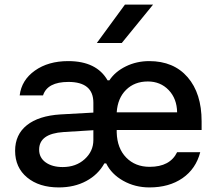

<svg xmlns="http://www.w3.org/2000/svg" viewBox="-20 -809 952 839"><path d="M633 10Q570 10 518.5 -19Q467 -48 444 -95H436Q409 -46 357 -18Q305 10 237 10Q151 10 98.5 -33.5Q46 -77 46 -150Q46 -221 97.5 -262Q149 -303 244 -309L388 -317V-360Q388 -451 279 -451Q187 -451 168 -392H66Q74 -459 132.5 -500.5Q191 -542 278 -542Q402 -542 450 -458H458Q483 -496 530 -519Q577 -542 632 -542Q739 -542 800 -471.5Q861 -401 861 -279V-241H490V-230Q492 -161 531.5 -120.5Q571 -80 634 -80Q723 -80 754 -144H855Q836 -71 777.5 -30.5Q719 10 633 10ZM626 -453Q568 -453 531 -416.5Q494 -380 490 -318H754Q753 -378 717 -415.5Q681 -453 626 -453ZM254 -79Q312 -79 350 -113.5Q388 -148 388 -197V-240L258 -232Q151 -225 151 -155Q151 -120 179.5 -99.5Q208 -79 254 -79ZM512 -621H403L526 -789H649Z"/></svg>

Font: Manrope Medium
Style: Medium
Weight: 500
Designer: Mikhail Sharanda
Foundry: Mikhail Sharanda
Version: Version 4.000;hotconv 1.0.109;makeotfexe 2.5.65596